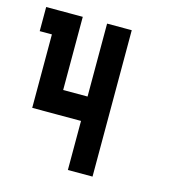

<svg xmlns="http://www.w3.org/2000/svg" viewBox="-87 -912 610 683"><g transform="rotate(15 218.0 -570.0)"><path d="M224.6 -570.3Q195.3 -570.3 134.8 -570.3Q134.8 -629.9 134.8 -751Q134.8 -780.3 134.8 -839.8Q105.5 -839.8 44.9 -839.8Q30.3 -839.8 0 -839.8Q0 -825.2 0 -802.7Q0 -781.2 0 -751Q14.6 -751 44.9 -751Q44.9 -690.4 44.9 -570.3Q44.9 -540 44.9 -480.5Q75.2 -480.5 134.8 -480.5Q165 -480.5 224.6 -480.5Q224.6 -419.9 224.6 -299.8Q254.9 -299.8 315.4 -299.8Q315.4 -360.4 315.4 -480.5Q315.4 -509.8 315.4 -570.3Q315.4 -659.2 315.4 -838.9Q285.2 -838.9 224.6 -838.9Q224.6 -749 224.6 -570.3Z"/></g></svg>

Font: Reach
Style: Fill
Weight: 400
Designer: Billy Harris
Version: Version 1.0